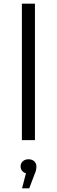

<svg xmlns="http://www.w3.org/2000/svg" viewBox="-20 -762 309 1044"><path d="M99 0V-742H170V0ZM121 180Q111 178 104 171Q92 160 92 143Q92 126 104 115Q116 104 135 104Q155 104 166.5 115.5Q178 127 178 143Q178 153 175.5 164Q173 175 167 188L139 262H100Z"/></svg>

Font: Modern
Style: Small
Weight: 400
Designer: Julieta Ulanovsky
Foundry: Julieta Ulanovsky
Version: Version 8.000